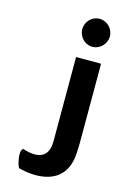

<svg xmlns="http://www.w3.org/2000/svg" viewBox="-123 -751 619 928"><g transform="rotate(15 186.5 -287.0)"><path d="M67 106C144 128 308 139 317 -36C318 -54 319 -72 319 -91V-484H194V-62C194 45 103 25 62 11C40 25 59 97 67 106ZM188 -622C188 -584 219 -552 257 -552C294 -552 326 -584 326 -622C326 -661 294 -692 257 -692C219 -692 188 -661 188 -622Z"/></g></svg>

Font: Bluebird
Style: Ext
Weight: 400
Designer: Jasper
Foundry: Cannot Into Space Fonts
Version: Version 0.98